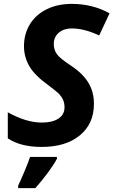

<svg xmlns="http://www.w3.org/2000/svg" viewBox="-20 -744 582 985"><path d="M73.2 208Q85.4 183.1 105.2 136Q125 88.9 134.3 61H272V70.8Q255.9 101.1 225.3 142.3Q194.8 183.6 161.1 221.2H73.2ZM461.9 -210.9Q461.9 -108.9 389.6 -49.6Q317.4 9.8 193.8 9.8Q85.9 9.8 20 -34.2V-168Q114.3 -115.2 194.8 -115.2Q249.5 -115.2 280.3 -136Q311 -156.7 311 -192.9Q311 -213.9 304.4 -229.7Q297.9 -245.6 285.6 -259.3Q273.4 -272.9 225.1 -309.1Q157.7 -357.4 130.4 -404.8Q103 -452.1 103 -506.8Q103 -569.8 133.3 -619.4Q163.6 -668.9 219.5 -696.5Q275.4 -724.1 348.1 -724.1Q454.1 -724.1 542 -675.8L488.8 -562Q412.6 -598.1 348.1 -598.1Q307.6 -598.1 281.7 -576.2Q255.9 -554.2 255.9 -518.1Q255.9 -488.3 272 -466.1Q288.1 -443.8 344.2 -407.2Q403.3 -368.2 432.6 -321Q461.9 -273.9 461.9 -210.9Z"/></svg>

Font: Zoram GWebM
Style: Bold Italic
Weight: 700
Italic angle: -12°
Foundry: Ascender Corporation
Version: Version 1.000